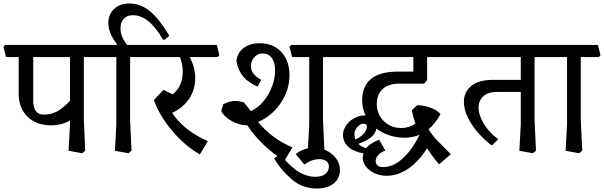

<svg xmlns="http://www.w3.org/2000/svg" viewBox="-35 -859 3495 1111"><path d="M450.2 -167 458 13.2 439.9 27.8 361.8 13.2 370.1 -137.2V-162.1Q323.2 -134.3 261.2 -133.8Q175.3 -133.8 124.3 -183.8Q73.2 -233.9 73.2 -316.9V-528.8H0L-15.1 -588.9L-4.9 -599.1H548.8L564 -539.1L554.2 -528.8H450.2ZM157.2 -528.8V-277.8Q157.2 -195.8 217.8 -195.8Q264.6 -195.8 299.8 -216.8Q335 -237.8 370.1 -275.9V-528.8Z M944.8 -651.9 918.9 -629.9H907.7Q827.6 -771 733.9 -771Q698.7 -771 680.4 -749.5Q662.1 -728 662.1 -694.8Q662.1 -670.9 672.1 -646Q682.1 -621.1 701.2 -599.1H816.9L832 -539.1L821.8 -528.8H717.8V-167L726.1 13.2L708 27.8L629.9 13.2L638.2 -137.2V-528.8H539.1L523.9 -588.9L534.2 -599.1H645Q621.1 -627.9 606.4 -660.9Q591.8 -693.8 591.8 -725.1Q591.8 -776.9 626 -807.9Q660.2 -838.9 712.9 -838.9Q775.9 -838.9 829.8 -796.4Q883.8 -753.9 944.8 -651.9Z M1062.5 -528.8Q1094.7 -467.8 1094.7 -408.2Q1094.7 -341.3 1060.5 -289.1Q1026.4 -236.8 961.4 -206.1Q1025.4 -106 1167.5 -42L1121.6 34.2Q1037.6 -12.7 963.6 -99.4Q889.6 -186 855.5 -279.8L910.6 -338.9L964.4 -313Q1022.5 -359.9 1022.5 -446.8Q1022.5 -483.9 1006.3 -528.8H796.4L781.7 -588.9L791.5 -599.1H1219.7L1234.4 -539.1L1224.6 -528.8Z M1834 -167 1842.3 13.2 1824.2 27.8 1746.1 13.2 1754.4 -137.2V-528.8H1655.3L1640.1 -588.9L1650.4 -599.1H1933.1L1948.2 -539.1L1938 -528.8H1834ZM1657.2 -5.9 1611.3 69.8Q1552.2 36.6 1495.1 -17.1Q1438 -70.8 1396 -133.8H1395Q1351.1 -133.8 1306.2 -158.4Q1261.2 -183.1 1245.1 -216.8L1257.3 -255.9Q1295.4 -274.9 1325.2 -274.9Q1349.1 -274.9 1375 -267.1Q1399.9 -240.2 1416 -215.8Q1459 -234.9 1491 -274.4Q1522.9 -314 1540 -361.1Q1557.1 -408.2 1557.1 -451.2Q1557.1 -495.1 1538.6 -522.5Q1520 -549.8 1482.9 -549.8Q1456.1 -549.8 1436.5 -527.8Q1417 -505.9 1417 -478Q1417 -452.1 1431.6 -433.1Q1446.3 -414.1 1476.1 -397L1455.1 -357.9Q1401.9 -380.9 1372.1 -416.5Q1342.3 -452.1 1333 -505.9Q1338.9 -555.7 1376 -582.3Q1413.1 -608.9 1465.3 -608.9Q1546.4 -608.9 1593.3 -557.9Q1640.1 -506.8 1640.1 -423.8Q1640.1 -341.8 1592.5 -267.3Q1544.9 -192.9 1459 -152.8Q1536.1 -57.6 1657.2 -5.9Z M1786.1 -4.9Q1821.3 -4.9 1855.2 12.5Q1889.2 29.8 1910.6 58.8Q1932.1 87.9 1932.1 122.1Q1932.1 175.3 1894.5 203.6Q1856.9 231.9 1798.3 231.9Q1713.4 231.9 1650.6 176.5Q1587.9 121.1 1551.3 58.1L1584 33.2Q1652.8 113.3 1698.5 138.7Q1744.1 164.1 1788.1 164.1Q1829.1 164.1 1848.6 146.5Q1868.2 128.9 1868.2 105Q1868.2 84 1853 73Q1837.9 62 1813 62Q1791 62 1770.5 69.1Q1750 76.2 1726.1 92.8L1676.3 33.2Q1695.3 16.1 1724.1 5.6Q1752.9 -4.9 1786.1 -4.9Z M2145.5 -256.8Q2145.5 -197.8 2186 -158Q2226.6 -118.2 2287.6 -118.2Q2331.5 -118.2 2368.7 -144Q2355.5 -181.2 2347.7 -221.2L2378.9 -250Q2418.9 -250 2457.3 -235.6Q2495.6 -221.2 2514.6 -198.2H2513.7Q2483.9 -144 2444.8 -110.8Q2466.8 -75.7 2494.4 -46.9Q2522 -18.1 2573.7 33.2L2505.9 91.8Q2471.7 53.7 2436.5 -1Q2387.7 76.2 2327.1 117.2Q2266.6 158.2 2200.7 158.2Q2165.5 158.2 2134 144Q2102.5 129.9 2083.3 106Q2064 82 2064 54.2Q2064 39.1 2067.9 27.8Q2013.7 20 1981.7 -8.5Q1949.7 -37.1 1949.7 -78.1Q1949.7 -107.9 1968.3 -134Q1986.8 -160.2 2015.4 -175.5Q2043.9 -190.9 2072.8 -190.9H2080.6Q2060.5 -231 2060.5 -276.9Q2060.5 -444.8 2268.6 -444.8H2356.9V-528.8H1912.6L1897.9 -588.9L1907.7 -599.1H2606.9L2621.6 -539.1L2611.8 -528.8H2436.5V-396L2419.9 -375H2273.9Q2212.9 -375 2179.2 -344Q2145.5 -313 2145.5 -256.8ZM2015.6 -81.1Q2015.6 -64.9 2022 -51.8Q2055.2 -67.9 2071.5 -87.4Q2087.9 -106.9 2087.9 -126Q2087.9 -134.8 2083.3 -138.9Q2078.6 -143.1 2066.9 -143.1Q2049.8 -143.1 2032.7 -123.5Q2015.6 -104 2015.6 -81.1ZM2142.6 -115.2Q2137.7 -83 2108.2 -61.5Q2078.6 -40 2038.6 -26.9Q2055.7 -7.8 2083.5 -2Q2106.4 -29.8 2158.7 -50.8L2194.8 12.2Q2168.9 21 2153.8 38.1Q2138.7 55.2 2138.7 73.2Q2138.7 88.4 2149.7 98.1Q2160.6 107.9 2181.6 107.9Q2238.8 107.9 2293.2 59.6Q2347.7 11.2 2393.6 -79.1Q2351.6 -62 2307.6 -62Q2260.7 -62 2218.3 -75.9Q2175.8 -89.8 2142.6 -115.2Z M3058.1 -167 3066.4 13.2 3048.3 27.8 2970.2 13.2 2978.5 -137.2V-327.1H2842.3Q2789.1 -327.1 2761.7 -302Q2734.4 -276.9 2734.4 -236.8Q2734.4 -192.9 2764.9 -142.3Q2795.4 -91.8 2848.1 -53.2L2810.5 -17.1Q2735.4 -75.2 2692.4 -143.1Q2649.4 -210.9 2649.4 -270Q2649.4 -327.1 2692.4 -362.1Q2735.4 -397 2819.3 -397H2978.5V-528.8H2576.2L2561.5 -588.9L2571.3 -599.1H3157.2L3172.4 -539.1L3162.1 -528.8H3058.1Z M3325.7 -167 3334 13.2 3315.9 27.8 3237.8 13.2 3246.1 -137.2V-528.8H3147L3131.8 -588.9L3142.1 -599.1H3424.8L3439.9 -539.1L3429.7 -528.8H3325.7Z"/></svg>

Font: Sura
Style: Regular
Weight: 400
Designer: Carolina Giovagnoli
Foundry: Huerta Tipografica
Version: Version 1.003;PS 001.002;hotconv 1.0.70;makeotf.lib2.5.58329